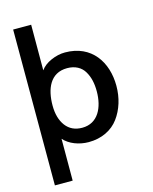

<svg xmlns="http://www.w3.org/2000/svg" viewBox="-132 -801 866 1085"><g transform="rotate(-15 300.5 -258.0)"><path d="M286.1 -76.7C244.6 -76.7 212.4 -91.8 189.5 -122.1C167 -152.3 155.8 -191.9 155.8 -241.2C155.8 -336.9 189.5 -424.3 289.6 -424.3C335.9 -424.3 371.1 -404.8 390.1 -372.1C409.7 -339.4 418 -300.8 418 -254.4C418 -160.6 378.9 -76.7 286.1 -76.7ZM155.8 197.8 156.2 -46.9C188 -10.3 244.1 11.2 300.8 11.2C376.5 11.2 438.5 -20 475.6 -70.3C513.2 -121.1 533.2 -185.5 533.2 -256.3C533.2 -394.5 456.5 -513.2 300.8 -513.2C273.9 -513.2 246.6 -507.3 218.8 -495.1C191.4 -482.9 170.9 -467.3 156.7 -447.3L157.2 -713.9H51.8V197.8Z"/></g></svg>

Font: Ride SemiBold
Style: Regular
Weight: 600
Version: Version 3.000